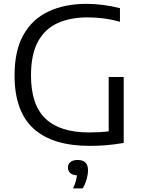

<svg xmlns="http://www.w3.org/2000/svg" viewBox="-20 -770 762 1022"><path d="M458 6.5Q260 6.5 158.8 -85.2Q57.5 -177 57.5 -368.5Q57.5 -500.5 105 -584.8Q152.5 -669 238.8 -709.2Q325 -749.5 441 -749.5Q527.5 -749.5 618.5 -726.5V-654Q569.5 -667.5 527.8 -672.5Q486 -677.5 447 -677.5Q354 -677.5 286.2 -646.8Q218.5 -616 181.8 -548Q145 -480 145 -368.5Q145 -211.5 222.5 -138.2Q300 -65 453.5 -65Q510.5 -65 558.5 -71V-360H638.5V-9Q587 -0.5 544.8 3Q502.5 6.5 458 6.5ZM369 233Q378.5 212 383.2 195Q388 178 389.5 163Q365.5 162 353.5 150.8Q341.5 139.5 341.5 122Q341.5 104 354.8 92.8Q368 81.5 393.5 81.5Q448.5 81.5 448.5 136.5Q448.5 157.5 441.2 183.8Q434 210 420 233Z"/></svg>

Font: Encode Sans SmExp
Style: Regular
Weight: 400
Width: 6
Designer: Multiple Designers
Foundry: Impallari Type
Version: Version 3.002; ttfautohint (v1.8.3) -l 8 -r 50 -G 200 -x 14 